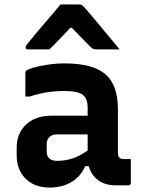

<svg xmlns="http://www.w3.org/2000/svg" viewBox="-20 -833 640 863"><path d="M510 -341V-148Q510 -131 517 -124Q523 -118 538 -118H568V-11Q568 0 557 0H498Q453 0 421.5 -23Q390 -46 379 -86H363Q343 -40 301.5 -15Q260 10 204 10Q135 10 95 -30Q55 -70 55 -134V-169Q55 -234 97.5 -273.5Q140 -313 212 -313H374V-348Q374 -392 350.5 -408Q327 -424 271 -424Q228 -424 190.5 -418Q153 -412 113 -399H94V-506Q94 -512 97 -515Q103 -521 130.5 -529Q158 -537 196 -542.5Q234 -548 271 -548Q396 -548 453 -500Q510 -452 510 -341ZM190 -152Q190 -110 237 -110Q273 -110 306.5 -121Q340 -132 374 -157V-229H237Q214 -229 202 -217Q190 -205 190 -187ZM252 -813H337Q345 -813 350 -809Q355 -805 367 -791Q375 -782 392.5 -761.5Q410 -741 432 -714Q454 -687 477 -660Q500 -633 518 -611H416Q405 -611 399.5 -613Q394 -615 387 -622Q378 -631 357 -652.5Q336 -674 303 -708H296Q265 -675 243 -652Q221 -629 202 -611H105Q95 -611 95 -620Q95 -625 98 -629Q101 -633 113 -648Q124 -662 143 -684.5Q162 -707 183.5 -732Q205 -757 223.5 -779Q242 -801 252 -813Z"/></svg>

Font: Recursive Sn Lnr St
Style: Bold
Weight: 700
Version: Version 1.079;hotconv 1.0.112;makeotfexe 2.5.65598; ttfautoh